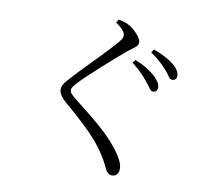

<svg xmlns="http://www.w3.org/2000/svg" viewBox="-90 -896 1180 1065"><g transform="rotate(10 500.0 -364.0)"><path d="M703.1 -480.9Q687.6 -500.5 665.4 -523.5Q643.2 -546.4 610.8 -570.9L624.5 -588.4Q663 -572.9 691.9 -554.9Q720.8 -536.9 739.7 -519.8Q774.6 -487.3 774.6 -459.9Q774.6 -446.6 768.2 -439.6Q761.9 -432.5 749.4 -432.5Q738.7 -432.5 728.8 -447.3Q718.9 -462.1 703.1 -480.9ZM796 -563.6Q779 -583 758 -602.2Q736.9 -621.4 703 -645.2L715.9 -663.5Q794.1 -633.8 830.1 -603.2Q868.2 -572.7 868.2 -540.8Q868.2 -528.9 861.6 -522.1Q854.9 -515.4 843.8 -515.4Q831.8 -515.4 822.1 -530Q812.4 -544.6 796 -563.6ZM482.5 -774.3 494.4 -792.9Q511.8 -789.5 526.5 -785.2Q541.2 -780.9 555.7 -772.5Q573.3 -762.8 589.6 -747.2Q606 -731.6 616.8 -715.3Q627.7 -699.1 627.7 -686.8Q627.7 -676.7 622.1 -669.3Q616.6 -661.8 605.4 -653.8Q594.2 -645.8 576.5 -632.1Q551.6 -611.8 516.9 -581.5Q482.3 -551.3 446.2 -518.6Q410.2 -485.9 380.4 -458Q350.6 -430.1 335.4 -414.1Q314 -392.2 307.1 -381.4Q300.2 -370.7 300.2 -362.3Q300.2 -352.1 308.8 -342Q317.5 -331.9 334 -318.7Q385.6 -277.7 431.9 -240.8Q478.1 -204 519 -165.5Q559.8 -127 595.1 -81.9Q616.2 -55.4 630.3 -27.6Q644.3 0.2 644.3 21.9Q644.3 34.9 640 44.5Q635.6 54.2 627.3 59.7Q618.9 65.2 606.5 65.2Q594.3 65.2 585.4 57.8Q576.5 50.4 571 40.7Q563.4 26.1 553.7 5.8Q544 -14.5 523.2 -45.9Q488.5 -99.4 431 -156.9Q373.4 -214.4 282.7 -291.6Q263.9 -308.2 253.8 -324.2Q243.8 -340.2 243.8 -356.4Q243.8 -369.4 251.2 -382.9Q258.5 -396.5 270 -409Q285.4 -426.6 310 -452.9Q334.6 -479.1 364.3 -509.5Q394 -539.9 423.1 -569.7Q452.2 -599.6 476 -625.5Q499.9 -651.4 513.9 -667.7Q527.2 -683.3 532.1 -692.2Q537 -701.1 537 -709.8Q537 -722.2 525.4 -737.6Q513.7 -753 482.5 -774.3Z"/></g></svg>

Font: Early Summer Mincho VF
Style: Regular
Weight: 250
Designer: GuiWonder
Version: Version 1.002